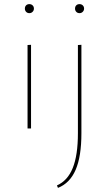

<svg xmlns="http://www.w3.org/2000/svg" viewBox="-20 -625 530 934"><path d="M101 -583Q101 -593 107 -599Q113 -605 123 -605Q132 -605 138.5 -599Q145 -593 145 -583Q145 -574 138.5 -567.5Q132 -561 123 -561Q113 -561 107 -567.5Q101 -574 101 -583ZM345 -583Q345 -593 351 -599Q357 -605 367 -605Q376 -605 382.5 -599Q389 -593 389 -583Q389 -574 382.5 -567.5Q376 -561 367 -561Q357 -561 351 -567.5Q345 -574 345 -583ZM114 -406 131 -407V0H114ZM359 -406 376 -407V23Q376 136 348 201Q320 266 262 289L257 277Q309 254 334 192Q359 130 359 23Z"/></svg>

Font: Ysabeau Infant Thin
Style: Regular
Weight: 200
Designer: Christian Thalmann (Catharsis Fonts)
Version: Version 0.003